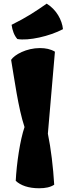

<svg xmlns="http://www.w3.org/2000/svg" viewBox="-20 -1006 365 1036"><path d="M64.9 -30.3C90.8 -5.9 132.8 9.8 190.9 9.8C225.6 9.8 251.5 4.4 272.5 -9.3C267.1 -101.6 254.9 -205.1 238.3 -284.7L276.4 -727.1C252.9 -741.2 226.1 -746.6 195.3 -746.6C122.6 -746.6 58.1 -710.9 40 -683.1C57.6 -580.6 78.1 -423.8 112.3 -320.3C88.4 -250.5 69.8 -126 64.9 -30.3ZM73.7 -795.4C133.3 -784.7 247.1 -810.1 319.8 -848.6C314.9 -897.9 284.2 -954.6 231.9 -986.3C168.9 -942.4 126 -913.6 42.5 -872.1C46.9 -840.8 57.1 -813.5 73.7 -795.4Z"/></svg>

Font: Fruktur
Style: Regular
Weight: 400
Designer: Viktoriya Grabowska
Foundry: Viktoriya Grabowska
Version: Version 1.002